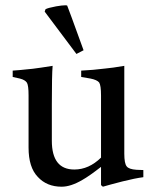

<svg xmlns="http://www.w3.org/2000/svg" viewBox="-20 -694 575 726"><path d="M296 -504 269 -490 149 -650 152 -659Q160 -664 192 -670Q215 -674 227 -674Q231 -674 234 -673Q237 -667 296 -504ZM522 -51V-24Q491 -20 443 -8Q389 6 369 12L362 6V-63Q317 -28 292 -14Q248 12 213 12Q157 12 123 -25Q88 -61 88 -136V-334Q88 -370 82 -381Q75 -392 55 -397L28 -403V-427Q47 -428 104 -434Q129 -437 179 -445Q176 -412 176 -299V-162Q176 -53 261 -53Q316 -53 362 -98V-333Q362 -371 355 -382Q347 -392 322 -397L287 -403V-427Q331 -429 379 -435Q403 -437 450 -445V-113Q450 -76 459 -65Q467 -54 496 -52Z"/></svg>

Font: Pochaevsk
Style: Regular
Weight: 400
Version: Version 1.210; ttfautohint (v1.8.4.7-5d5b)